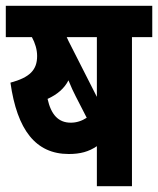

<svg xmlns="http://www.w3.org/2000/svg" viewBox="-20 -642 545 662"><path d="M314 0H435V-514H505V-622H0V-514H90C101 -494 108 -471 108 -449C108 -401 83 -375 16 -357C39 -194 103 -111 217 -111C257 -111 286 -119 314 -138ZM314 -514V-308L216 -501C214 -505 212 -510 210 -514ZM224 -219C181 -219 156 -247 144 -301C177 -316 202 -337 216 -365C225 -343 234 -323 241 -310L279 -236C262 -225 244 -219 224 -219Z"/></svg>

Font: Noto Sans Devanagari ExtraCondensed
Style: Bold
Weight: 700
Width: 2
Designer: Jelle Bosma - Monotype Design Team
Foundry: Monotype Imaging Inc.
Version: Version 2.004